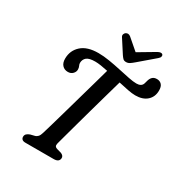

<svg xmlns="http://www.w3.org/2000/svg" viewBox="-207 -1052 1124 1196"><g transform="rotate(30 355.0 -454.0)"><path d="M326 -96Q322.5 -81.5 327.2 -74.5Q332 -67.5 342.5 -65L374.5 -56Q396.5 -46 394.5 -28.5Q392 0 354 0H151Q134 0 126.5 -7.5Q119 -15 119.5 -26.5Q120 -39 128.2 -46.5Q136.5 -54 150 -59L180 -66.5Q192.5 -69.5 201.2 -79Q210 -88.5 216 -109.5Q223 -132 237 -180.5Q251 -229 268.8 -291.5Q286.5 -354 305.2 -420Q324 -486 340.5 -544.5Q357 -603 368 -642.5Q341.5 -648 317.8 -651.8Q294 -655.5 276 -655.5Q232 -655.5 214.5 -640.8Q197 -626 196.5 -601Q196.5 -591.5 201.5 -581.5Q206.5 -571.5 206.5 -558Q206.5 -541 193.2 -527.5Q180 -514 158.5 -514Q133.5 -514 118 -531Q102.5 -548 103 -579Q103.5 -636.5 145 -674Q186.5 -711.5 266.5 -711.5Q303.5 -711.5 346.2 -704.5Q389 -697.5 430.8 -688.2Q472.5 -679 507.5 -672Q542.5 -665 564.5 -665Q598.5 -665 608 -688.5Q611 -696.5 612.2 -702.2Q613.5 -708 615 -713Q620.5 -732.5 631.8 -743Q643 -753.5 663 -753.5Q684 -753.5 697 -739.5Q710 -725.5 709.5 -696Q709 -651.5 678.8 -624.5Q648.5 -597.5 595.5 -597.5Q573 -597.5 540.5 -603.8Q508 -610 471.5 -618.5Q457 -568.5 439.8 -507Q422.5 -445.5 404.5 -381.5Q386.5 -317.5 370.8 -259.8Q355 -202 343 -158.5Q331 -115 326 -96ZM493.5 -776Q479 -763.5 467.5 -756Q456 -748.5 442 -748.5Q427.5 -748.5 420 -756Q412.5 -763.5 404 -776L343 -870.5Q337 -880 340 -889Q343 -898 349.5 -902.5Q366 -914 384 -900L463.5 -831.5L579 -900Q604.5 -914 614.5 -902.5Q619 -898 617.2 -889Q615.5 -880 604 -870.5Z"/></g></svg>

Font: Fraunces 9pt SuperSoft
Style: Italic
Weight: 400
Italic angle: -16°
Version: Version 1.000;[b76b70a41]